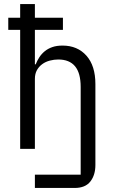

<svg xmlns="http://www.w3.org/2000/svg" viewBox="-20 -738 568 952"><path d="M153 128H380V-307Q380 -376 352 -409.5Q324 -443 269 -443Q248 -443 227 -437.5Q206 -432 189.5 -420Q173 -408 163 -390Q153 -372 153 -347V0H80V-590H21V-650H80V-718H153V-650H292V-590H153V-419H157Q164 -437 175 -454Q186 -471 202 -484Q218 -497 239.5 -504.5Q261 -512 290 -512Q364 -512 408.5 -462Q453 -412 453 -321V80Q453 130 428 162Q403 194 350 194H153Z"/></svg>

Font: PlemolJP
Style: Regular
Weight: 400
Monospace: yes
Version: v2.0.4; ttfautohint (v1.8.4.7-5d5b-dirty) -l 6 -r 45 -G 200 